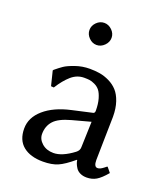

<svg xmlns="http://www.w3.org/2000/svg" viewBox="-124 -736 728 834"><g transform="rotate(20 240.5 -319.0)"><path d="M386.2 -76.2Q386.2 -44.9 402.8 -44.9Q409.7 -44.9 416 -48.1Q422.4 -51.3 431.4 -58.3Q440.4 -65.4 440.9 -65.9L443.8 -64L460.9 -43Q436 -13.2 416.5 -1.7Q397 9.8 372.1 9.8Q354.5 9.8 341.6 3.4Q328.6 -2.9 322 -13.2Q315.4 -23.4 312.3 -31.7Q309.1 -40 308.1 -47.9H306.2Q265.6 -13.7 238.3 -2Q210.9 9.8 169.9 9.8Q111.8 9.8 78.4 -17.3Q44.9 -44.4 44.9 -98.1Q44.9 -148.9 89.4 -187.5Q133.8 -226.1 210.9 -243.2L304.2 -264.2Q311 -266.6 311 -275.9Q311 -308.1 304.2 -331.3Q297.4 -354.5 288.1 -366.2Q278.8 -377.9 264.2 -384.8Q249.5 -391.6 239.3 -392.8Q229 -394 214.8 -394Q182.1 -394 155.8 -371.1Q129.4 -348.1 105 -309.1L91.8 -310.1L75.2 -377L78.1 -380.9Q96.2 -396 111.1 -406.2Q126 -416.5 158 -427.7Q189.9 -439 225.1 -439Q250 -439 271.7 -435.3Q293.5 -431.6 315.9 -420.7Q338.4 -409.7 354.2 -392.3Q370.1 -375 380.1 -345.5Q390.1 -315.9 390.1 -276.9Q390.1 -273.4 388.2 -183.1Q386.2 -92.8 386.2 -76.2ZM310.1 -225.1 225.1 -202.1Q169.4 -187 147.7 -162.6Q126 -138.2 126 -102.1Q126 -77.6 147 -59.3Q168 -41 200.2 -41Q240.2 -41 292 -80.1Q306.2 -90.8 306.2 -106ZM180.4 -561.5Q165 -577.1 165 -597.2Q165 -617.2 180.4 -632.6Q195.8 -647.9 215.8 -647.9Q235.8 -647.9 251.5 -632.6Q267.1 -617.2 267.1 -597.2Q267.1 -577.1 251.5 -561.5Q235.8 -545.9 215.8 -545.9Q195.8 -545.9 180.4 -561.5Z"/></g></svg>

Font: Linux Biolinum
Style: Regular
Weight: 400
Designer: Philipp H. Poll
Foundry: Philipp H. Poll
Version: Version 0.6.4